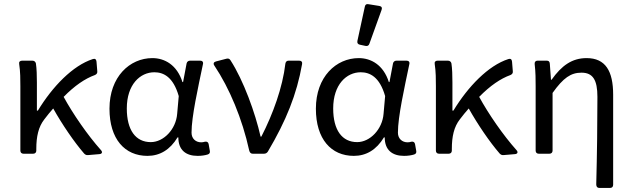

<svg xmlns="http://www.w3.org/2000/svg" viewBox="-20 -763 3140 953"><path d="M481.4 -17.6C414.1 -92.8 341.8 -198.2 295.9 -282.2C350.6 -337.9 402.3 -373 451.2 -390.6C460 -394.5 463.9 -400.4 462.9 -409.2L459 -457C458 -468.8 451.2 -473.6 440.4 -469.7C340.8 -437.5 240.2 -333 168 -213.9H163.1V-353.5C163.1 -387.7 162.1 -422.9 158.2 -448.2C156.2 -457 149.4 -461.9 140.6 -461.9H89.8C79.1 -461.9 73.2 -456.1 75.2 -445.3C81.1 -408.2 81.1 -366.2 81.1 -335V-15.6C81.1 -5.9 86.9 0 96.7 0H144.5C154.3 0 160.2 -5.9 160.2 -15.6V-24.4C160.2 -85 170.9 -133.8 200.2 -170.9C214.8 -190.4 229.5 -208 244.1 -224.6C289.1 -144.5 347.7 -58.6 397.5 -1C403.3 4.9 409.2 7.8 417 6.8L473.6 2C486.3 1 490.2 -7.8 481.4 -17.6Z M523.4 -223.6C523.4 -72.3 599.6 10.7 711.9 10.7C773.4 10.7 824.2 -19.5 861.3 -81.1H865.2C865.2 -17.6 903.3 10.7 960.9 10.7C981.4 10.7 998 7.8 1010.7 3.9C1020.5 1 1023.4 -5.9 1021.5 -14.6L1015.6 -47.9C1013.7 -57.6 1006.8 -61.5 997.1 -59.6C991.2 -57.6 984.4 -56.6 978.5 -56.6C952.1 -56.6 930.7 -74.2 930.7 -104.5C930.7 -184.6 962.9 -327.1 987.3 -444.3C990.2 -455.1 984.4 -461.9 973.6 -461.9H923.8C915 -461.9 908.2 -457 906.2 -448.2L888.7 -355.5H885.7C858.4 -441.4 796.9 -474.6 736.3 -474.6C624 -474.6 523.4 -381.8 523.4 -223.6ZM859.4 -198.2C853.5 -121.1 792 -57.6 728.5 -57.6C653.3 -57.6 609.4 -117.2 609.4 -224.6C609.4 -343.8 675.8 -404.3 746.1 -404.3C791 -404.3 839.8 -381.8 867.2 -286.1Z M1043.9 -437.5C1119.1 -325.2 1182.6 -172.9 1216.8 -16.6C1219.7 -4.9 1225.6 0 1234.4 0H1290C1297.9 0 1304.7 -2.9 1309.6 -10.7C1400.4 -164.1 1453.1 -294.9 1479.5 -445.3C1481.4 -456.1 1475.6 -461.9 1464.8 -461.9H1413.1C1403.3 -461.9 1398.4 -457 1396.5 -447.3C1382.8 -329.1 1335 -197.3 1277.3 -85H1273.4C1247.1 -202.1 1188.5 -364.3 1124 -463.9C1119.1 -471.7 1113.3 -473.6 1104.5 -471.7L1051.8 -458C1041 -455.1 1037.1 -447.3 1043.9 -437.5Z M1791 -730.5 1753.9 -559.6C1752 -548.8 1756.8 -543 1766.6 -541L1793.9 -535.2C1802.7 -533.2 1810.5 -536.1 1813.5 -545.9L1874 -713.9C1877.9 -724.6 1874 -731.4 1863.3 -733.4L1808.6 -742.2C1798.8 -744.1 1793 -740.2 1791 -730.5ZM1547.9 -223.6C1547.9 -72.3 1624 10.7 1736.3 10.7C1797.9 10.7 1848.6 -19.5 1885.7 -81.1H1889.6C1889.6 -17.6 1927.7 10.7 1985.4 10.7C2005.9 10.7 2022.5 7.8 2035.2 3.9C2044.9 1 2047.9 -5.9 2045.9 -14.6L2040 -47.9C2038.1 -57.6 2031.2 -61.5 2021.5 -59.6C2015.6 -57.6 2008.8 -56.6 2002.9 -56.6C1976.6 -56.6 1955.1 -74.2 1955.1 -104.5C1955.1 -184.6 1987.3 -327.1 2011.7 -444.3C2014.6 -455.1 2008.8 -461.9 1998 -461.9H1948.2C1939.5 -461.9 1932.6 -457 1930.7 -448.2L1913.1 -355.5H1910.2C1882.8 -441.4 1821.3 -474.6 1760.7 -474.6C1648.4 -474.6 1547.9 -381.8 1547.9 -223.6ZM1883.8 -198.2C1877.9 -121.1 1816.4 -57.6 1752.9 -57.6C1677.7 -57.6 1633.8 -117.2 1633.8 -224.6C1633.8 -343.8 1700.2 -404.3 1770.5 -404.3C1815.4 -404.3 1864.3 -381.8 1891.6 -286.1Z M2543.9 -17.6C2476.6 -92.8 2404.3 -198.2 2358.4 -282.2C2413.1 -337.9 2464.8 -373 2513.7 -390.6C2522.5 -394.5 2526.4 -400.4 2525.4 -409.2L2521.5 -457C2520.5 -468.8 2513.7 -473.6 2502.9 -469.7C2403.3 -437.5 2302.7 -333 2230.5 -213.9H2225.6V-353.5C2225.6 -387.7 2224.6 -422.9 2220.7 -448.2C2218.8 -457 2211.9 -461.9 2203.1 -461.9H2152.3C2141.6 -461.9 2135.7 -456.1 2137.7 -445.3C2143.6 -408.2 2143.6 -366.2 2143.6 -335V-15.6C2143.6 -5.9 2149.4 0 2159.2 0H2207C2216.8 0 2222.7 -5.9 2222.7 -15.6V-24.4C2222.7 -85 2233.4 -133.8 2262.7 -170.9C2277.3 -190.4 2292 -208 2306.6 -224.6C2351.6 -144.5 2410.2 -58.6 2460 -1C2465.8 4.9 2471.7 7.8 2479.5 6.8L2536.1 2C2548.8 1 2552.7 -7.8 2543.9 -17.6Z M2945.3 -282.2C2945.3 -155.3 2943.4 5.9 2939.5 152.3C2939.5 164.1 2945.3 169.9 2955.1 169.9H3007.8C3017.6 169.9 3023.4 164.1 3023.4 154.3V-293C3023.4 -410.2 2985.4 -474.6 2891.6 -474.6C2819.3 -474.6 2767.6 -437.5 2717.8 -367.2H2714.8L2709 -447.3C2708 -458 2703.1 -461.9 2693.4 -461.9H2648.4C2638.7 -461.9 2632.8 -456.1 2633.8 -445.3C2638.7 -404.3 2638.7 -367.2 2638.7 -335V-15.6C2638.7 -5.9 2644.5 0 2654.3 0H2707C2716.8 0 2722.7 -5.9 2722.7 -15.6V-301.8C2776.4 -377 2813.5 -402.3 2866.2 -402.3C2922.9 -402.3 2945.3 -366.2 2945.3 -282.2Z"/></svg>

Font: Ed Sans Neue
Style: Regular
Weight: 400
Designer: Stephen Hutchings
Version: Version 1.004;PS 001.004;hotconv 1.0.88;makeotf.lib2.5.64775